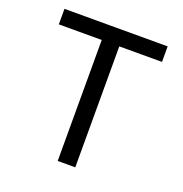

<svg xmlns="http://www.w3.org/2000/svg" viewBox="-122 -775 840 883"><g transform="rotate(20 298.0 -334.0)"><path d="M255 0V-592H45V-668H550V-592H341V0Z"/></g></svg>

Font: Gantari
Style: Regular
Weight: 400
Designer: Anugrah Pasau
Foundry: Lafontype
Version: Version 1.000; ttfautohint (v1.8.3)